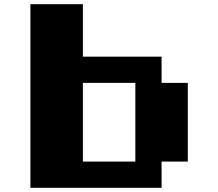

<svg xmlns="http://www.w3.org/2000/svg" viewBox="-20 -895 1040 915"><path d="M125 -875H375V-625H750V-500H875V-125H750V0H125ZM375 -500V-125H625V-500Z"/></svg>

Font: Dogica Pixel
Style: Bold
Weight: 700
Designer: Roberto Mocci
Version: Version 001.000